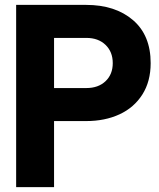

<svg xmlns="http://www.w3.org/2000/svg" viewBox="-20 -765 649 785"><path d="M46 -745H332Q451 -745 523.5 -683Q596 -621 596 -507Q596 -432 562 -378.5Q528 -325 468.5 -297.5Q409 -270 332 -270H201V0H46ZM333 -405Q382 -405 411.5 -433Q441 -461 441 -507Q441 -553 411.5 -581.5Q382 -610 333 -610H201V-405Z"/></svg>

Font: BLUETTI 2.0
Style: Bold
Weight: 700
Designer: Stijn de Vries
Foundry: tokotype
Version: Version 2.005;October 31, 2023;FontCreator 14.0.0.2814 64-bi